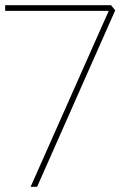

<svg xmlns="http://www.w3.org/2000/svg" viewBox="-20 -720 506 740"><path d="M98 0 399 -678H0V-700H408L424 -680L123 0Z"/></svg>

Font: Lexend Thin
Style: Regular
Weight: 100
Designer: Bonnie Shaver-Troup, Thomas Jockin
Foundry: Lexend
Version: Version 1.007; ttfautohint (v1.8.3)